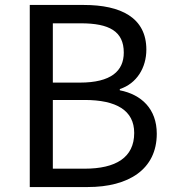

<svg xmlns="http://www.w3.org/2000/svg" viewBox="-20 -754 697 774"><path d="M100 0H334C498 0 612 -71 612 -215C612 -315 550 -373 463 -390V-395C531 -417 570 -481 570 -554C570 -683 467 -734 318 -734H100ZM193 -421V-660H306C420 -660 479 -628 479 -542C479 -468 428 -421 302 -421ZM193 -74V-351H321C449 -351 521 -309 521 -218C521 -119 447 -74 321 -74Z"/></svg>

Font: DAIFUKU Sans JP
Style: Regular
Weight: 400
Designer: Original font ‘Source Han Sans JP’ : Ryoko NISHIZUKA  (kana, bopomofo & ideographs); Paul D. Hunt (Latin, Greek & Cyrill
Foundry: Daifuku
Version: Version 1.001